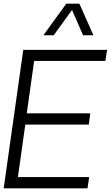

<svg xmlns="http://www.w3.org/2000/svg" viewBox="-25 -1020 604 1040"><path d="M266 -829H210L334 -1000H405L481 -829H425L365 -966ZM160 -690 120 -406H464L456 -345H112L72 -61H458L449 0H-5L101 -750H555L546 -690Z"/></svg>

Font: Oakes Grotesk Light
Style: Italic
Weight: 300
Italic angle: -8°
Designer: Samuel Oakes
Foundry: Samuel Oakes
Version: Version 1.000;PS 001.000;hotconv 1.0.88;makeotf.lib2.5.64775